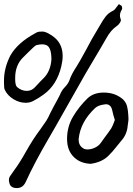

<svg xmlns="http://www.w3.org/2000/svg" viewBox="-31 -832 659 954"><path d="M419.9 -18.1H418.5Q369.6 -20.5 338.9 -48.8Q302.2 -82 302.2 -142.1Q302.2 -202.6 332 -252.7Q361.8 -302.7 404.3 -343.8Q434.6 -372.1 484.9 -372.1Q541 -372.1 580.1 -338.4Q596.2 -322.3 600.8 -302Q605.5 -281.7 606.4 -260.7Q607.4 -251.5 607.4 -241.7Q607.4 -231.9 605.5 -221.7Q604 -214.8 603.5 -207.5Q600.1 -164.1 571.8 -132.8Q559.6 -118.7 547.9 -103.5Q529.3 -79.1 507.3 -57.6Q475.1 -25.9 419.9 -18.1ZM404.3 -89.4Q423.3 -89.8 441.4 -98.6Q459.5 -107.4 469.5 -121.6Q479.5 -135.7 490.2 -150.4Q506.3 -171.4 521.5 -193.8Q529.8 -208.5 535.2 -224.1L539.6 -235.8Q531.2 -261.7 526.9 -282.7Q520.5 -314 495.1 -314Q491.2 -314 487.3 -313Q456.5 -309.1 441.4 -294.9Q368.7 -226.6 359.9 -142.1V-137.7Q359.9 -105 388.7 -91.8Q395.5 -89.4 404.3 -89.4ZM96.7 -321.3Q65.4 -321.3 36.1 -339.1Q6.8 -356.9 -6.8 -384.8Q-9.8 -391.1 -10.3 -398.4L-11.2 -420.9V-431.6Q-11.2 -494.6 21 -557.1Q57.1 -619.6 142.6 -666Q156.2 -674.8 168 -674.8H171.9L178.7 -675.3Q191.9 -675.3 209.7 -665.8Q227.5 -656.2 241.2 -644.5Q280.3 -610.8 280.3 -553.7Q280.3 -529.8 273.4 -501.5Q251.5 -410.2 186.5 -362.8Q159.2 -342.8 132.8 -329.6Q116.7 -321.3 96.7 -321.3ZM102.1 -380.4Q125.5 -380.4 142.1 -397.9Q174.8 -433.6 183.6 -441.4Q220.7 -477.1 224.6 -537.6Q224.1 -569.8 217.8 -585.9Q211.4 -602.1 201.2 -606.9Q190.9 -611.8 179.2 -611.8Q165.5 -611.8 148.9 -607.4Q142.6 -605.5 104 -566.9Q104 -566.4 103.5 -566.4L84 -546.9Q44.4 -508.8 44.4 -444.8V-439Q44.4 -409.7 53.2 -399.9Q75.7 -380.4 102.1 -380.4ZM53.2 102.5Q21 102.5 15.6 77.1Q13.2 68.4 13.2 62.5Q13.2 52.7 17.6 45.4L38.6 15.1Q66.9 -22.5 99.6 -81.5Q134.8 -143.6 168.5 -188Q184.1 -209.5 198.7 -231.4Q210 -249.5 218.3 -269Q236.3 -304.7 254.4 -336.9Q261.7 -350.1 266.1 -359.4Q274.9 -382.3 291.5 -399.4Q310.1 -418 317.4 -442.4Q326.7 -466.8 349.1 -501Q363.3 -522.9 397 -585Q424.3 -638.2 456.1 -689.9L468.3 -710.4Q479.5 -731 493.7 -749.5Q507.8 -768.1 531.7 -779.3Q540.5 -784.2 548.3 -796.9Q553.7 -804.7 559.6 -811.5L573.7 -802.7L576.2 -792Q576.2 -789.1 575.2 -786.1Q564.9 -769 564.9 -754.9Q564.9 -746.1 568.8 -736.3Q569.8 -734.4 569.8 -731.9Q569.8 -728 566.9 -723.1Q560.5 -710.4 549.3 -702.6Q520.5 -683.6 497.1 -641.6Q469.7 -593.3 441.4 -546.4Q417.5 -506.8 394 -466.3Q306.2 -312.5 300.8 -301.8Q229.5 -175.3 210 -142.6Q139.6 -22 96.7 72.3Q82.5 102.5 53.2 102.5Z"/></svg>

Font: X Typewriter
Style: Regular
Weight: 400
Monospace: yes
Designer: GGBot
Version: 0.50